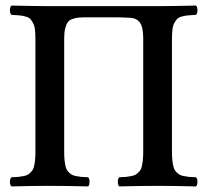

<svg xmlns="http://www.w3.org/2000/svg" viewBox="-20 -666 744 688"><path d="M106.9 -522.9Q106.9 -543.9 105.5 -558.3Q104 -572.8 98.9 -582.5Q93.8 -592.3 88.6 -597.9Q83.5 -603.5 72 -606.7Q60.5 -609.9 50.3 -610.8Q40 -611.8 21 -612.8Q15.6 -617.2 15.6 -629.4Q15.6 -641.6 21 -646Q114.7 -644 159.2 -644H544.9Q588.4 -644 682.1 -646Q687.5 -641.6 687.5 -629.4Q687.5 -617.2 682.1 -612.8Q663.1 -611.8 652.8 -610.8Q642.6 -609.9 631.1 -606.7Q619.6 -603.5 614.5 -597.9Q609.4 -592.3 604.2 -582.5Q599.1 -572.8 597.7 -558.3Q596.2 -543.9 596.2 -522.9V-122.1Q596.2 -104 597.7 -91.1Q599.1 -78.1 601.6 -68.4Q604 -58.6 609.6 -52.2Q615.2 -45.9 620.8 -41.7Q626.5 -37.6 637 -35.4Q647.5 -33.2 656.7 -32.2Q666 -31.2 682.1 -30.8Q687.5 -26.4 687.5 -14.4Q687.5 -2.4 682.1 2Q604 0 544.9 0Q485.4 0 407.2 2Q402.3 -2.4 402.3 -14.4Q402.3 -26.4 407.2 -30.8Q423.3 -31.2 432.6 -32.2Q441.9 -33.2 452.4 -35.4Q462.9 -37.6 468.5 -41.7Q474.1 -45.9 479.7 -52.2Q485.4 -58.6 487.8 -68.4Q490.2 -78.1 491.7 -91.1Q493.2 -104 493.2 -122.1V-527.8Q493.2 -568.4 481.7 -584.5Q470.2 -600.6 448.2 -602.1Q414.1 -604 395 -604H293.9Q273.4 -604 262.2 -603Q251 -602.1 239.3 -597.9Q227.5 -593.8 222.2 -585.4Q216.8 -577.1 213.4 -563.2Q210 -549.3 210 -527.8V-122.1Q210 -104 211.4 -91.1Q212.9 -78.1 215.3 -68.4Q217.8 -58.6 223.4 -52.2Q229 -45.9 234.6 -41.7Q240.2 -37.6 250.7 -35.4Q261.2 -33.2 270.5 -32.2Q279.8 -31.2 295.9 -30.8Q300.8 -26.4 300.8 -14.4Q300.8 -2.4 295.9 2Q215.8 0 159.2 0H153.8Q97.2 0 21 2Q15.6 -2.4 15.6 -14.4Q15.6 -26.4 21 -30.8Q37.1 -31.2 46.4 -32.2Q55.7 -33.2 66.2 -35.4Q76.7 -37.6 82.3 -41.7Q87.9 -45.9 93.5 -52.2Q99.1 -58.6 101.6 -68.4Q104 -78.1 105.5 -91.1Q106.9 -104 106.9 -122.1Z"/></svg>

Font: Common Serif Medium
Style: Regular
Weight: 500
Designer: Philipp H. Poll, Khaled Hosny
Foundry: Stefan Peev, Context Ltd.
Version: Version 1.026